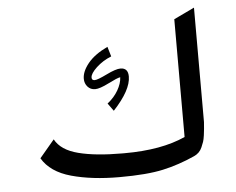

<svg xmlns="http://www.w3.org/2000/svg" viewBox="-46 -637 868 705"><g transform="rotate(-5 388.0 -285.0)"><path d="M267.6 -358.4Q267.6 -385.3 291.7 -415Q315.9 -444.8 364.3 -467.8L375 -431.6Q343.3 -418.9 319.8 -397Q296.4 -375 296.4 -360.4Q296.4 -350.1 307.1 -350.1Q317.9 -350.1 352.8 -367.2Q387.7 -384.3 404.8 -384.3Q433.1 -384.3 433.1 -352.5Q433.1 -302.7 367.2 -231.9L346.7 -260.3Q371.6 -279.8 386 -304.7Q400.4 -329.6 401.4 -352.5Q390.6 -351.1 356.9 -334Q323.2 -316.9 306.2 -316.9Q289.1 -316.9 278.3 -329.1Q267.6 -341.3 267.6 -358.4ZM384.3 -73.2H393.6Q529.3 -73.2 617.7 -113.3V-547.4L693.4 -583.5V-161.6Q691.9 -144 691.4 -136.7Q690.9 -129.4 688.7 -113.5Q686.5 -97.7 683.6 -89.4Q680.7 -81.1 675.8 -69.8Q667 -49.3 646 -40Q587.9 -13.7 528.3 -0.5Q468.8 12.7 367.2 12.7Q265.6 12.7 189.9 -8.3Q114.3 -29.3 83.5 -81.5L138.2 -146.5Q160.2 -105.5 223.4 -89.4Q286.6 -73.2 384.3 -73.2Z"/></g></svg>

Font: Shahab
Style: Regular
Weight: 400
Designer: Mohammad Saleh Souzanchi
Foundry: http://font-store.ir
Version: Version:0.0.2;RFB:1.2.5;Building:2016-11-27 11:18:45.721916